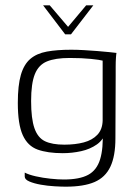

<svg xmlns="http://www.w3.org/2000/svg" viewBox="-20 -589 516 722"><path d="M142 -569H167L236 -488L304 -569H331L247 -460H225ZM227 113Q211 113 185 111.5Q159 110 133.5 105.5Q108 101 90.5 93.5Q73 86 73 75Q73 72 73 67Q73 62 73 60Q88 68 114.5 74Q141 80 170 83Q199 86 220 86Q279 86 311.5 68.5Q344 51 356.5 10Q369 -31 366 -98L381 -99Q370 -64 344.5 -46Q319 -28 285 -20.5Q251 -13 216 -13Q159 -13 121.5 -26.5Q84 -40 65.5 -81Q47 -122 47 -202Q47 -268 58.5 -307.5Q70 -347 94 -367.5Q118 -388 156 -395Q194 -402 248 -402Q270 -402 296 -400.5Q322 -399 347 -397Q372 -395 391 -393Q410 -391 418 -390Q417 -386 416 -371.5Q415 -357 415 -339Q415 -321 415 -305L414 -69Q414 -2 395 38Q376 78 335.5 95.5Q295 113 227 113ZM222 -45Q263 -45 295 -53.5Q327 -62 346 -82Q365 -102 366 -135V-361Q356 -364 322 -367.5Q288 -371 242 -371Q188 -371 156.5 -358Q125 -345 111 -310Q97 -275 97 -209Q97 -143 109.5 -107Q122 -71 149 -58Q176 -45 222 -45Z"/></svg>

Font: Genos Thin Light
Style: Regular
Weight: 300
Version: Version 1.010